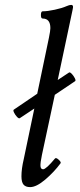

<svg xmlns="http://www.w3.org/2000/svg" viewBox="-20 -745 326 778"><path d="M102.1 13.2Q84 13.2 75.4 3.2Q66.9 -6.8 66.9 -30.8Q66.9 -61 76.2 -100.1L119.1 -305.2L60.1 -266.1Q56.2 -263.7 48.8 -271.5Q41.5 -279.3 36.9 -288.8Q32.2 -298.3 36.1 -300.8L130.9 -365.2L178.2 -591.8Q184.1 -620.6 184.1 -630.9Q184.1 -669.9 152.8 -669.9Q145.5 -669.9 145.8 -684.6Q146 -699.2 152.8 -699.2Q172.4 -699.2 201.9 -705.6Q231.4 -711.9 250 -720.2Q261.2 -725.1 268.1 -725.1Q273.9 -725.1 275.4 -720.7Q276.9 -716.3 273.9 -704.1L213.9 -420.9L259.8 -451.2Q263.2 -453.6 270.8 -445.8Q278.3 -438 283.2 -428.2Q288.1 -418.5 284.2 -416L202.1 -360.8L149.9 -117.2Q143.1 -85 144 -72Q145 -59.1 154.8 -59.1Q166.5 -59.1 203.1 -103Q207.5 -107.4 218.3 -97.4Q229 -87.4 225.1 -83Q199.2 -47.9 163.3 -17.3Q127.4 13.2 102.1 13.2Z"/></svg>

Font: Junicode SmCond Medium
Style: Italic
Weight: 500
Width: 4
Italic angle: -11°
Designer: Peter S. Baker
Version: Version 2.206